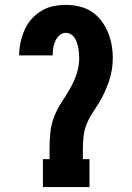

<svg xmlns="http://www.w3.org/2000/svg" viewBox="-20 -763 540 783"><path d="M155 0V-114H182V-159Q182 -192 185.5 -224.5Q189 -257 201 -287.5Q213 -318 231 -345.5Q249 -373 265.5 -401.5Q282 -430 292.5 -461.5Q303 -493 303 -526Q303 -536 302 -547Q301 -558 299 -568.5Q297 -579 293.5 -589.5Q290 -600 284 -609Q278 -618 268.5 -623.5Q259 -629 248 -629Q233 -629 222 -618.5Q211 -608 205 -594.5Q199 -581 197 -566.5Q195 -552 195 -537H58Q58 -563 63.5 -589Q69 -615 79.5 -639.5Q90 -664 107.5 -684Q125 -704 147.5 -718Q170 -732 196 -737.5Q222 -743 248 -743Q275 -743 302 -737Q329 -731 352 -716.5Q375 -702 392 -680Q409 -658 419.5 -633Q430 -608 435 -581Q440 -554 440 -527Q440 -502 436 -478Q432 -454 424 -430.5Q416 -407 405.5 -384.5Q395 -362 382 -341Q369 -320 355.5 -299.5Q342 -279 333 -256Q324 -233 321 -208.5Q318 -184 318 -159V-114H345V0Z"/></svg>

Font: Iosevka Slab Heavy
Style: Regular
Weight: 900
Monospace: yes
Designer: Belleve Invis
Foundry: Belleve Invis
Version: Version 11.1.0; ttfautohint (v1.8.3)